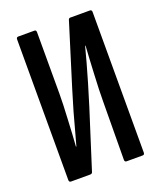

<svg xmlns="http://www.w3.org/2000/svg" viewBox="-125 -735 682 815"><g transform="rotate(-20 216.5 -327.5)"><path d="M55 0Q46 0 46 -10V-645Q46 -655 55 -655H128Q136 -655 136 -645V-368Q136 -348 135 -316.5Q134 -285 132 -250.5Q130 -216 128.5 -184.5Q127 -153 125 -132H127Q135 -159 144.5 -195.5Q154 -232 166.5 -276Q179 -320 194 -368L281 -648Q283 -655 290 -655H378Q387 -655 387 -645V-10Q387 0 378 0H306Q297 0 297 -10L299 -271Q299 -295 300 -327.5Q301 -360 303 -396Q305 -432 306.5 -464.5Q308 -497 310 -521H308Q300 -491 289.5 -452Q279 -413 265.5 -368Q252 -323 236 -271L152 -7Q150 0 141 0Z"/></g></svg>

Font: Sofia Sans Extra Condensed SemiBold
Style: Regular
Weight: 600
Designer: Botio Nikoltchev, Ani Petrova
Foundry: lettersoup
Version: Version 4.101